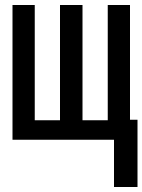

<svg xmlns="http://www.w3.org/2000/svg" viewBox="-20 -559 570 768"><path d="M30 0H436V189H530V-80H500V-539H411V-78H310V-539H220V-78H119V-539H30Z"/></svg>

Font: Noto Sans Mono Condensed Medium
Style: Regular
Weight: 500
Width: 3
Designer: Monotype Design Team
Foundry: Monotype Imaging Inc.
Version: Version 2.014